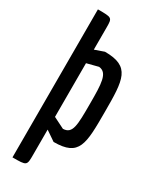

<svg xmlns="http://www.w3.org/2000/svg" viewBox="-230 -776 818 1019"><g transform="rotate(30 179.0 -266.5)"><path d="M133 -441 203 -459C258 -454 259 -386 259 -267C259 -133 259 -80 201 -78L133 -112ZM45 187C133 187 133 187 133 120V-34L193 7C349 7 349 -69 349 -267C349 -465 347 -544 190 -544L133 -524V-659C133 -720 132 -720 45 -720Z"/></g></svg>

Font: Economica
Style: Bold
Weight: 700
Designer: Vicente Lamonaca
Foundry: Vicente Lamonaca
Version: Version 1.100